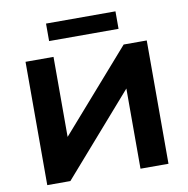

<svg xmlns="http://www.w3.org/2000/svg" viewBox="-94 -989 1060 1081"><g transform="rotate(-10 435.5 -448.5)"><path d="M89 0V-705H249V-227H231L650 -705H782V0H622V-479H640L221 0ZM240 -797V-897H637V-797Z"/></g></svg>

Font: Nunito Sans 10pt SemiExpanded ExtraBold
Style: Regular
Weight: 800
Width: 6
Designer: Vernon Adams
Foundry: Vernon Adams
Version: Version 3.101;gftools[0.9.27]